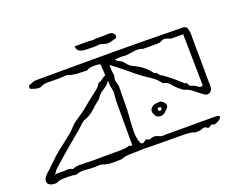

<svg xmlns="http://www.w3.org/2000/svg" viewBox="-93 -693 1038 855"><g transform="rotate(-20 425.5 -265.0)"><path d="M36 8Q21 8 10 1.5Q-1 -5 0.5 -19Q2 -33 26 -54Q36 -62 45 -71.5Q54 -81 66 -91Q79 -106 104.5 -126Q130 -146 154.5 -165Q179 -184 189 -195Q206 -215 225.5 -227.5Q245 -240 264 -254Q281 -268 298.5 -282Q316 -296 334 -310Q344 -318 354 -326Q364 -334 371 -348Q382 -350 391 -357.5Q400 -365 410 -369Q409 -373 410 -376.5Q411 -380 410 -386Q408 -405 408.5 -413Q409 -421 403.5 -423.5Q398 -426 376 -426Q368 -426 359.5 -424.5Q351 -423 342 -417Q333 -418 316.5 -418Q300 -418 283 -420Q266 -422 255 -427Q250 -429 242 -428Q234 -427 226 -427Q213 -426 195 -426.5Q177 -427 159.5 -427Q142 -427 131 -422Q124 -417 115 -417Q105 -417 95.5 -420Q86 -423 77 -426Q74 -428 74 -435Q74 -442 77 -443Q87 -446 94.5 -450Q102 -454 113 -454Q170 -454 258 -454.5Q346 -455 479.5 -454.5Q613 -454 806 -451Q824 -451 828 -436.5Q832 -422 832 -414Q832 -380 832 -360Q832 -340 832.5 -327Q833 -314 833 -301Q833 -288 833 -268Q833 -248 833 -214Q833 -194 834 -170.5Q835 -147 824 -139Q811 -129 798 -137Q782 -147 761 -165Q740 -183 722 -187Q715 -189 709 -194.5Q703 -200 697 -204Q683 -215 672.5 -229.5Q662 -244 639 -249Q623 -272 595.5 -289.5Q568 -307 544 -326Q534 -335 514 -351Q494 -367 474 -383Q454 -399 443 -406Q444 -402 444 -397Q444 -392 444 -387Q444 -374 446.5 -364.5Q449 -355 445 -344Q444 -340 444 -336Q444 -327 447.5 -317.5Q451 -308 451 -299Q451 -288 450.5 -270.5Q450 -253 450 -206Q450 -185 447 -149Q444 -113 444 -87Q444 -77 446 -63Q448 -49 452 -38.5Q456 -28 462 -28Q470 -28 473.5 -32Q477 -36 481.5 -38Q486 -40 496 -33Q515 -39 523.5 -38.5Q532 -38 549 -30Q554 -28 561 -28.5Q568 -29 575 -29H804Q826 -29 827 -22Q828 -15 817 -7.5Q806 0 792 3Q788 1 783 -0.5Q778 -2 772 3Q770 6 766 7Q762 8 760 7Q748 -4 732 3Q726 7 714.5 7Q703 7 698 7Q694 3 683.5 1.5Q673 0 662 -0.5Q651 -1 647 -1Q583 -1 547 -1.5Q511 -2 494.5 -2Q478 -2 474 -2.5Q470 -3 469.5 -3Q469 -3 465.5 -3Q462 -3 447.5 -2.5Q433 -2 398 -1Q386 -1 374.5 0.5Q363 2 352 7Q342 7 332.5 7.5Q323 8 312 8Q299 8 286 6Q273 4 260 -1Q254 -3 245.5 -2Q237 -1 229 -1Q205 -1 182 -3.5Q159 -6 137 3Q132 1 120.5 0Q109 -1 98 -1Q87 -1 83 -1Q66 -1 53 3Q46 8 36 8ZM803 -179 799 -422H746Q742 -422 737.5 -424Q733 -426 729 -427Q715 -433 707.5 -431Q700 -429 694 -425.5Q688 -422 675 -422H611Q592 -428 580 -427.5Q568 -427 556 -424.5Q544 -422 525 -421Q518 -421 510 -422Q502 -423 494 -422L473 -420Q482 -411 494 -405.5Q506 -400 511 -392Q515 -386 521 -380Q527 -374 534 -369Q560 -358 581.5 -342Q603 -326 618 -304Q630 -302 634.5 -293.5Q639 -285 649 -282Q653 -279 660 -274Q667 -269 683.5 -256Q700 -243 731 -214Q742 -214 743 -206.5Q744 -199 754 -194Q770 -190 781.5 -180.5Q793 -171 803 -179ZM133 -26Q148 -33 166 -33Q205 -32 226.5 -31.5Q248 -31 263.5 -31.5Q279 -32 299.5 -32Q320 -32 358 -32Q363 -32 378.5 -33Q394 -34 399 -38Q411 -35 417 -35V-239Q417 -259 419.5 -273Q422 -287 417 -306Q415 -315 414.5 -324.5Q414 -334 414 -343Q405 -329 392.5 -320.5Q380 -312 368.5 -303.5Q357 -295 348 -279Q326 -263 305 -243Q284 -223 256 -214Q249 -211 241 -204Q233 -197 226 -190Q218 -182 199 -166.5Q180 -151 157 -131.5Q134 -112 112.5 -93.5Q91 -75 76 -61.5Q61 -48 59 -44Q57 -40 54 -37Q51 -34 49 -31Q55 -31 61.5 -31.5Q68 -32 75 -32Q92 -30 105 -32Q118 -34 133 -26ZM582 -114Q564 -114 557 -126.5Q550 -139 550 -146Q550 -158 560.5 -166.5Q571 -175 590 -175Q600 -177 606.5 -173Q613 -169 619 -161Q627 -150 619 -138Q612 -131 602.5 -122.5Q593 -114 582 -114ZM585 -137Q592 -137 595 -144Q597 -146 595 -150Q591 -154 588 -153Q578 -153 578 -146Q578 -145 579.5 -141Q581 -137 585 -137ZM470 -499Q462 -499 453 -502Q446 -505 438.5 -506.5Q431 -508 423 -506Q416 -505 405 -505Q394 -505 370 -506Q367 -506 359.5 -506.5Q352 -507 351 -508Q334 -513 330 -521.5Q326 -530 326 -537H393Q406 -536 408 -535.5Q410 -535 412.5 -535.5Q415 -536 428 -537H458Q466 -537 474 -537.5Q482 -538 489 -538Q494 -538 497 -537.5Q500 -537 503 -536Q506 -535 507 -532Q508 -529 512 -528Q515 -528 515 -519Q515 -510 512 -509Q501 -506 491 -502.5Q481 -499 470 -499Z"/></g></svg>

Font: Sankofa Display
Style: Regular
Weight: 400
Designer: Batsirai Madzonga
Foundry: Batsirai Madzonga
Version: Version 1.000; ttfautohint (v1.8.4.7-5d5b)